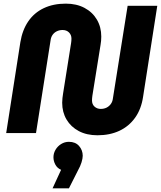

<svg xmlns="http://www.w3.org/2000/svg" viewBox="-20 -732 885 1056"><path d="M516 12Q457 12 413.5 -11Q370 -34 346 -74.5Q322 -115 322 -167Q322 -179 323.5 -192.5Q325 -206 327 -218L371 -495Q372 -501 372.5 -507.5Q373 -514 373 -520Q373 -540 359.5 -553.5Q346 -567 324 -567Q307 -567 292.5 -560Q278 -553 269 -540Q260 -527 258 -509L178 0H14L92 -500Q103 -567 135.5 -614.5Q168 -662 220.5 -687Q273 -712 342 -712Q401 -712 445 -688.5Q489 -665 513 -624Q537 -583 537 -531Q537 -519 536 -507.5Q535 -496 533 -485L488 -205Q487 -197 486.5 -191Q486 -185 486 -180Q486 -158 500 -145.5Q514 -133 534 -133Q552 -133 566 -140Q580 -147 589.5 -160Q599 -173 601 -191L682 -700H845L767 -200Q757 -132 723 -84.5Q689 -37 636.5 -12.5Q584 12 516 12ZM269 304 316 202Q295 193 284.5 173.5Q274 154 274 133Q274 111 285.5 91.5Q297 72 316.5 60Q336 48 359 48Q395 48 415 71Q435 94 435 125Q435 139 428.5 160.5Q422 182 409 205L359 304Z"/></svg>

Font: MuseoModerno Thin
Style: Bold Italic
Weight: 700
Italic angle: -9°
Version: Version 1.003